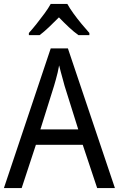

<svg xmlns="http://www.w3.org/2000/svg" viewBox="-20 -964 610 984"><path d="M478 0 404 -222H164L91 0H0L240 -716H328L569 0ZM311 -524Q308 -536 302.5 -555.5Q297 -575 291.5 -595.5Q286 -616 283 -629Q280 -611 275.5 -592Q271 -573 266 -555.5Q261 -538 257 -524L187 -301H381ZM325 -944Q337 -922 356.5 -895Q376 -868 398 -841.5Q420 -815 438 -795V-784H382Q358 -801 332.5 -825Q307 -849 282 -875Q256 -849 231 -825Q206 -801 183 -784H128V-795Q147 -816 168 -842.5Q189 -869 208.5 -895.5Q228 -922 240 -944Z"/></svg>

Font: Noto Sans Hebrew SemiCondensed
Style: Regular
Weight: 400
Width: 4
Designer: Monotype Design Team
Foundry: Monotype Imaging Inc.
Version: Version 2.003